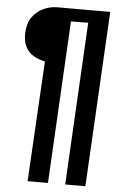

<svg xmlns="http://www.w3.org/2000/svg" viewBox="-62 -744 681 1043"><g transform="rotate(5 278.5 -222.5)"><path d="M129 255 166 -401Q134 -407 105.5 -423Q77 -439 60.5 -469.5Q44 -500 46 -549Q49 -601 73 -634Q97 -667 133 -683.5Q169 -700 207 -700H496L444 255H334L382 -631L288 -630L240 255Z"/></g></svg>

Font: Lora
Style: Bold Italic
Weight: 700
Italic angle: -3°
Designer: Olga Karpushina, Alexei Vanyashin (Cyrillic)
Foundry: Cyreal
Version: Version 3.004